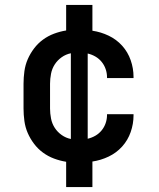

<svg xmlns="http://www.w3.org/2000/svg" viewBox="-20 -648 640 775"><path d="M247 107V5Q222 1 198 -8Q174 -17 153.5 -32Q133 -47 117.5 -67.5Q102 -88 92 -111Q82 -134 78.5 -159.5Q75 -185 75 -210V-310Q75 -335 78.5 -360.5Q82 -386 92 -409Q102 -432 117.5 -452.5Q133 -473 153.5 -488Q174 -503 198 -512Q222 -521 247 -525V-628H353V-524Q387 -519 418.5 -504Q450 -489 473 -463.5Q496 -438 507.5 -405Q519 -372 519 -338V-333H412V-336Q412 -353 406.5 -369Q401 -385 390.5 -398Q380 -411 365.5 -419.5Q351 -428 334 -432V-88Q351 -92 365.5 -100.5Q380 -109 390.5 -122Q401 -135 406.5 -151Q412 -167 412 -184V-187H519V-182Q519 -148 507.5 -115Q496 -82 473 -56.5Q450 -31 418.5 -16Q387 -1 353 4V107ZM266 -87V-433Q246 -429 229 -417Q212 -405 201 -388Q190 -371 186 -350.5Q182 -330 182 -310V-210Q182 -190 186 -169.5Q190 -149 201 -132Q212 -115 229 -103Q246 -91 266 -87Z"/></svg>

Font: Iosevka Aile Semibold
Style: Regular
Weight: 600
Designer: Belleve Invis
Foundry: Belleve Invis
Version: Version 31.1.0; ttfautohint (v1.8.4)